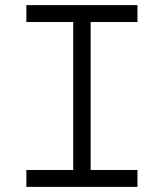

<svg xmlns="http://www.w3.org/2000/svg" viewBox="-20 -730 640 750"><path d="M83 0V-66H266V-644H83V-710H517V-644H334V-66H517V0Z"/></svg>

Font: Geist Mono Light
Style: Regular
Weight: 300
Monospace: yes
Designer: Basement.studio, Andrés Briganti, Mateo Zaragoza
Foundry: Basement.studio, Vercel, Andrés Briganti, Guido Ferreyra, Mateo Zaragoza
Version: Version 1.500; ttfautohint (v1.8.4.7-5d5b)